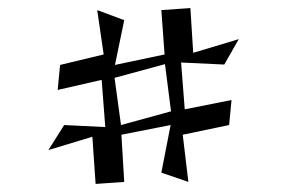

<svg xmlns="http://www.w3.org/2000/svg" viewBox="-20 -514 713 476"><path d="M217 -58 209 -175 100 -142 139 -204 241 -199 232 -316 123 -291 129 -353 237 -379 221 -489 288 -464 265 -353 388 -379 380 -489 452 -494 459 -383 572 -417 536 -354 429 -359 438 -243 554 -266 548 -204 433 -180 447 -63 380 -86 403 -204 281 -180 288 -63ZM280 -204 404 -238 389 -355 264 -321Z"/></svg>

Font: Literata 36pt
Style: Bold
Weight: 700
Designer: Latin by Veronika Burian and Jose Scaglione. Greek by Irene Vlachou. Cyrillic by Vera Evstafieva.
Foundry: TypeTogether
Version: Version 3.002